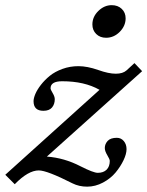

<svg xmlns="http://www.w3.org/2000/svg" viewBox="-69 -695 562 733"><path d="M335.9 -550.8Q313 -550.8 298.3 -565.2Q283.7 -579.6 283.7 -601.6Q283.7 -630.9 306.4 -653.1Q329.1 -675.3 357.4 -675.3Q380.9 -675.3 395.8 -661.1Q410.6 -647 410.6 -625Q410.6 -596.2 388.2 -573.5Q365.7 -550.8 335.9 -550.8ZM414.1 -125.5Q414.1 -107.4 402.6 -83.3Q391.1 -59.1 372.3 -36.4Q353.5 -13.7 324.2 2Q294.9 17.6 263.7 17.6Q232.9 17.6 207.5 4.9Q110.4 -44.4 79.1 -44.4Q38.6 -44.4 -12.7 8.3L-48.8 -27.8L311 -352.1Q253.4 -384.8 168.5 -384.8Q124 -384.8 124 -357.9Q124 -353 132.1 -339.6Q140.1 -326.2 140.1 -316.4Q140.1 -296.9 129.4 -284.4Q118.7 -272 96.7 -272Q59.1 -272 59.1 -308.6Q59.1 -319.8 65.9 -336.2Q72.8 -352.5 87.2 -371.1Q101.6 -389.6 121.1 -405.5Q140.6 -421.4 169.4 -431.9Q198.2 -442.4 230.5 -442.4Q264.2 -442.4 306.2 -427.7Q345.7 -413.6 373 -413.6Q399.9 -413.6 414.1 -426.3L444.3 -454.1L473.6 -423.3L109.9 -97.2Q176.3 -92.3 237.8 -60.5Q287.6 -35.2 304.2 -35.2Q325.7 -35.2 337.9 -47.1Q350.1 -59.1 350.1 -80.6Q350.1 -86.9 340.6 -102.5Q331.1 -118.2 331.1 -129.9Q331.1 -145 342 -157Q353 -168.9 377 -168.9Q393.1 -168.9 403.6 -156.5Q414.1 -144 414.1 -125.5Z"/></svg>

Font: Elstob Medium
Style: Italic
Weight: 500
Italic angle: -20°
Designer: Peter S. Baker
Version: Version 1.015